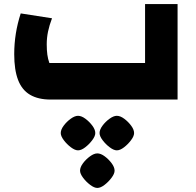

<svg xmlns="http://www.w3.org/2000/svg" viewBox="-20 -490 964 945"><path d="M229 0Q168 0 128 -23.5Q88 -47 69 -96.5Q50 -146 50 -223Q50 -275 58 -325Q66 -375 82 -424L236 -400Q223 -366 216.5 -335Q210 -304 210 -272Q210 -243 213 -221Q216 -199 223 -180H694V-470H854V0ZM459 435Q444 435 424 420Q404 405 389 385Q374 365 374 350Q374 333 388.5 313.5Q403 294 423 279.5Q443 265 459 265Q476 265 495.5 279.5Q515 294 529.5 313.5Q544 333 544 350Q544 365 529 385Q514 405 494.5 420Q475 435 459 435ZM364 250Q349 250 329 235Q309 220 294 200Q279 180 279 165Q279 148 293.5 128.5Q308 109 328 94.5Q348 80 364 80Q381 80 400.5 94.5Q420 109 434.5 128.5Q449 148 449 165Q449 180 434 200Q419 220 399.5 235Q380 250 364 250ZM555 250Q540 250 520 235Q500 220 485 200Q470 180 470 165Q470 148 484.5 128.5Q499 109 519 94.5Q539 80 555 80Q572 80 591.5 94.5Q611 109 625.5 128.5Q640 148 640 165Q640 180 625 200Q610 220 590.5 235Q571 250 555 250Z"/></svg>

Font: Changa ExtraBold
Style: Regular
Weight: 800
Designer: Eduardo Rodriguez Tunni
Foundry: Eduardo Rodriguez Tunni
Version: Version 3.002; ttfautohint (v1.8.2)